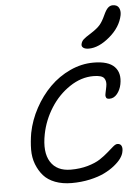

<svg xmlns="http://www.w3.org/2000/svg" viewBox="-57 -944 676 928"><g transform="rotate(-5 281.0 -479.5)"><path d="M392.1 -700.2Q374.5 -700.2 365.5 -707Q356.4 -713.9 358.9 -725.1Q361.8 -738.3 371.6 -747.3Q381.3 -756.3 408.2 -772.9Q439 -792.5 452.9 -808.6Q466.8 -824.7 480 -854Q491.7 -879.9 502 -889.4Q512.2 -898.9 524.9 -898.9Q546.4 -898.9 554.7 -884.3Q563 -869.6 559.1 -848.1Q547.4 -790.5 494.1 -745.4Q440.9 -700.2 392.1 -700.2ZM253.9 -60.1Q208.5 -60.1 173.3 -73.5Q138.2 -86.9 117.2 -110.8Q96.2 -134.8 83.7 -167.2Q71.3 -199.7 71.5 -238Q71.8 -276.4 79.1 -318.8Q91.3 -380.4 122.1 -437Q152.8 -493.7 195.8 -536.6Q238.8 -579.6 294.2 -605.2Q349.6 -630.9 408.2 -630.9Q480 -630.9 509.8 -600.1Q539.6 -569.3 528.8 -515.1Q523.4 -488.3 507.8 -469.2Q492.2 -450.2 471.2 -450.2Q464.8 -450.2 460.7 -451.7Q456.5 -453.1 454.8 -456.5Q453.1 -460 452.4 -463.4Q451.7 -466.8 452.6 -472.9Q453.6 -479 454.6 -483.6Q455.6 -488.3 457.3 -496.3Q459 -504.4 460 -509.8Q465.3 -535.2 454.3 -550.5Q443.4 -565.9 401.9 -565.9Q342.3 -565.9 286.9 -528.8Q231.4 -491.7 194.3 -433.1Q157.2 -374.5 144 -308.1Q126.5 -220.7 156.5 -172.9Q186.5 -125 254.9 -125Q299.8 -125 337.2 -135.7Q374.5 -146.5 397.5 -161.6Q420.4 -176.8 437.7 -192.1Q455.1 -207.5 467.8 -218.3Q480.5 -229 488.8 -229Q503.9 -229 509 -217.5Q514.2 -206.1 509.8 -188Q507.3 -174.3 496.1 -158.2Q484.9 -142.1 463.1 -124.5Q441.4 -106.9 412.6 -92.8Q383.8 -78.6 342 -69.3Q300.3 -60.1 253.9 -60.1Z"/></g></svg>

Font: Shantell Sans Irregular
Style: Italic
Weight: 300
Italic angle: -11.31°
Designer: Stephen Nixon, Anya Danilova, Shantell Martin
Foundry: Arrow Type
Version: Version 1.006;[9816181b4]